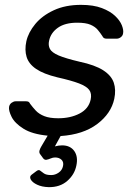

<svg xmlns="http://www.w3.org/2000/svg" viewBox="-20 -550 550 790"><path d="M179.9 220Q152.3 219.2 132.7 209.9Q113.1 200.6 106.6 188.6Q100.1 176.6 109.9 169L128.4 155.1Q138.4 147.1 144.4 151.4Q150.4 155.8 160 163Q169.6 170.3 190.7 170.3Q207.1 170.3 221.4 160.3Q235.7 150.4 239.3 133.3Q242.9 116.9 233.1 107.4Q223.2 97.9 206.6 97.9Q197.6 97.9 188.3 102Q179 106.1 171.1 107.4Q163.2 108.7 157.4 101.1L144.5 83.4Q140.3 77.2 142.7 68.7Q145.2 60.3 150.3 52L176.1 8.2Q112.2 2 76.5 -20.5Q40.8 -42.9 27.8 -69Q14.9 -95 17.3 -110.2Q19.3 -121.2 27.8 -127.2Q36.4 -133.2 44 -133.2H87.3Q92.6 -133.2 96.6 -131.6Q100.6 -129.9 104.2 -122.6Q114.4 -108.8 127.4 -94.8Q140.5 -80.8 162.4 -72.1Q184.2 -63.4 219.7 -63.4Q270 -63.4 307.3 -82.8Q344.7 -102.2 353 -140.1Q358.3 -164.6 347.3 -179.7Q336.4 -194.8 305.1 -206.8Q273.7 -218.8 215.9 -231.8Q158.9 -245.7 128.7 -266.3Q98.4 -286.9 89.5 -315.7Q80.7 -344.4 88.4 -380.1Q96.6 -416.6 125.1 -451.2Q153.6 -485.7 201.3 -507.8Q249.1 -530 313.2 -530Q364.7 -530 399.1 -516.8Q433.6 -503.6 453.6 -484.5Q473.7 -465.3 481.3 -446Q488.9 -426.7 486.6 -413.8Q485.6 -403.6 477.5 -397.3Q469.4 -390.9 460.4 -390.9H418.2Q411.3 -390.9 407.3 -393.7Q403.3 -396.6 401.3 -401.4Q392.9 -414.4 382.2 -427.2Q371.5 -440 352.3 -448.3Q333 -456.6 297.7 -456.6Q247.6 -456.6 218.3 -435.9Q188.9 -415.1 182.1 -382.9Q177.6 -363.6 185.4 -348.7Q193.1 -333.9 221.5 -321.7Q249.9 -309.6 308.1 -295.9Q370.7 -282.6 404.5 -260.9Q438.2 -239.2 448.1 -209.9Q458 -180.6 450.2 -143.3Q437.4 -83.1 380 -39.7Q322.5 3.6 229.3 9.8L205.9 52.3Q212.7 50.3 220.9 49.2Q229.1 48.1 235.3 48.1Q269.2 48.1 285.7 71.5Q302.1 94.9 294.1 131.6Q286.7 168.4 256.6 194.6Q226.6 220.8 179.9 220Z"/></svg>

Font: Rubik Light
Style: Italic
Weight: 300
Italic angle: -12°
Designer: Hubert and Fischer
Foundry: Hubert and Fischer
Version: Version 2.300;gftools[0.9.30]